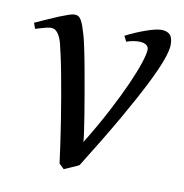

<svg xmlns="http://www.w3.org/2000/svg" viewBox="-61 -515 568 594"><g transform="rotate(10 223.0 -218.5)"><path d="M436 -416Q436 -400.4 425.3 -369.6Q414.6 -338.9 389.6 -289.1Q364.7 -239.3 324 -168.2Q283.2 -97.2 223.1 -1Q218.8 1.5 212.9 4.2Q207 6.8 200.7 9.5Q194.3 12.2 188 15.1Q181.6 18.1 176.8 20L161.1 4.9Q157.7 -22.5 152.8 -56.4Q147.9 -90.3 142.3 -126.2Q136.7 -162.1 130.4 -198.2Q124 -234.4 118.2 -266.1Q112.3 -297.9 106.7 -323.2Q101.1 -348.6 97.2 -363.8Q93.3 -377 88.9 -384.8Q84.5 -392.6 79.8 -397Q75.2 -401.4 70.8 -402.6Q66.4 -403.8 62 -403.8Q57.1 -403.8 49.3 -402.1Q41.5 -400.4 33.7 -397.9Q24.9 -395.5 14.2 -392.1L7.8 -410.2Q28.3 -419.4 47.4 -428Q66.4 -436.5 82 -442.9Q97.7 -449.2 109.4 -453.1Q121.1 -457 127 -457Q134.3 -457 139.4 -453.9Q144.5 -450.7 148.7 -443.4Q152.8 -436 157 -424.1Q161.1 -412.1 166 -395Q169.4 -382.3 175 -355.5Q180.7 -328.6 186.8 -294.9Q192.9 -261.2 199.2 -224.9Q205.6 -188.5 210.7 -156.7Q215.8 -125 219 -102.3Q222.2 -79.6 222.2 -73.2Q258.3 -131.8 285.6 -184.1Q313 -236.3 331.3 -277.6Q349.6 -318.8 358.9 -347.7Q368.2 -376.5 368.2 -389.2Q368.2 -398.9 359.9 -404.1Q351.6 -409.2 337.9 -409.2Q329.6 -409.2 319.6 -407.5Q309.6 -405.8 298.8 -401.9L290 -418.9Q303.7 -426.3 319.6 -433.1Q335.4 -439.9 350.6 -445.3Q365.7 -450.7 378.7 -453.9Q391.6 -457 399.9 -457Q417 -457 426.5 -448.2Q436 -439.5 436 -416Z"/></g></svg>

Font: Gentium Plus Viet
Style: Italic
Weight: 400
Italic angle: -8°
Designer: J. Victor Gaultney, Annie Olsen, Iska Routamaa, Becca Hirsbrunner
Foundry: SIL International
Version: Version 5.000